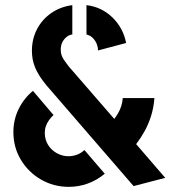

<svg xmlns="http://www.w3.org/2000/svg" viewBox="-20 -726 694 746"><path d="M499 -3 160 -395Q129 -433 116.5 -463.5Q104 -494 104 -528Q104 -575 124 -613Q144 -651 179.5 -675.5Q215 -700 261 -706V-592Q250 -591 239.5 -583Q229 -575 222.5 -562.5Q216 -550 216 -532Q216 -520 220 -509.5Q224 -499 231.5 -489Q239 -479 247 -468L424 -264Q431 -273 438.5 -285.5Q446 -298 451 -313.5Q456 -329 457 -345H580Q577 -307 567 -275.5Q557 -244 542.5 -217.5Q528 -191 509 -166L622 -35ZM247 0Q189 0 140 -28Q91 -56 61.5 -104.5Q32 -153 32 -213Q32 -260 52 -301.5Q72 -343 108 -373L188 -279Q179 -271 171 -260Q163 -249 158.5 -236.5Q154 -224 154 -210Q154 -184 166.5 -163.5Q179 -143 200.5 -131Q222 -119 246 -119Q262 -119 278 -124.5Q294 -130 308 -143L387 -51Q357 -26 321.5 -13Q286 0 247 0ZM361 -530Q361 -541 356.5 -553.5Q352 -566 342 -577Q332 -588 316 -592V-706Q375 -699 417 -658Q459 -617 470 -559Z"/></svg>

Font: Stick No Bills
Style: Bold
Weight: 700
Version: Version 2.000